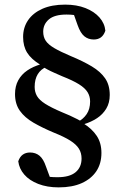

<svg xmlns="http://www.w3.org/2000/svg" viewBox="-20 -703 544 831"><path d="M234 108Q184 108 145.5 93Q107 78 85 52.5Q63 27 59 -5Q66 -25 79 -34Q92 -43 110 -43Q134 -43 151 -29Q168 -15 179 18L202 80L170 58Q181 61 195.5 62.5Q210 64 229 64Q281 64 307 42.5Q333 21 333 -17Q333 -41 321.5 -59.5Q310 -78 284 -94.5Q258 -111 213 -129Q163 -150 125 -172Q87 -194 66 -223.5Q45 -253 45 -296Q45 -330 59 -355.5Q73 -381 98 -398Q123 -415 157 -425L158 -447L182 -414Q157 -404 143.5 -382Q130 -360 130 -327Q130 -305 140 -287.5Q150 -270 176 -253.5Q202 -237 249 -217Q267 -210 282 -203Q297 -196 311 -189Q325 -182 338 -174L341 -169Q379 -145 399 -114.5Q419 -84 419 -41Q419 5 397 38Q375 71 334 89.5Q293 108 234 108ZM262 -683Q312 -683 350 -668Q388 -653 410.5 -627.5Q433 -602 436 -570Q429 -550 416.5 -541Q404 -532 386 -532Q362 -532 345 -546Q328 -560 316 -594L294 -656L329 -633Q316 -636 301 -638Q286 -640 268 -640Q216 -640 191.5 -619Q167 -598 167 -566Q167 -543 178 -526.5Q189 -510 215.5 -494.5Q242 -479 287 -460Q340 -438 377.5 -415.5Q415 -393 435 -364Q455 -335 455 -292Q455 -258 440 -233Q425 -208 400 -191.5Q375 -175 342 -165L341 -144L317 -176Q340 -187 355 -209Q370 -231 370 -264Q370 -286 359 -304Q348 -322 321.5 -338.5Q295 -355 249 -373Q231 -381 215 -388Q199 -395 185 -402.5Q171 -410 158 -418L154 -423Q115 -447 97.5 -475Q80 -503 80 -543Q80 -584 101.5 -615.5Q123 -647 163.5 -665Q204 -683 262 -683Z"/></svg>

Font: Source Serif 4 Medium
Style: Regular
Weight: 500
Designer: Frank Grießhammer
Foundry: Adobe Systems Incorporated
Version: Version 4.004;hotconv 1.0.116;makeotfexe 2.5.65601